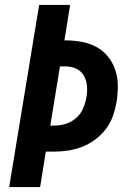

<svg xmlns="http://www.w3.org/2000/svg" viewBox="-20 -755 540 775"><path d="M17 0 138 -735H263L240 -592H245Q278 -592 310 -586Q342 -580 369 -565.5Q396 -551 415.5 -527Q435 -503 445 -473.5Q455 -444 455.5 -411.5Q456 -379 451 -346Q446 -317 436.5 -289Q427 -261 409 -236.5Q391 -212 366 -193Q341 -174 313 -163Q285 -152 256 -147.5Q227 -143 199 -143H165L142 0ZM183 -248H199Q222 -248 245 -255Q268 -262 287 -278.5Q306 -295 315.5 -317.5Q325 -340 329 -363Q333 -386 331 -408.5Q329 -431 318.5 -449.5Q308 -468 288 -477.5Q268 -487 245 -487H222Z"/></svg>

Font: Iosevka Extrabold Oblique
Style: Regular
Weight: 800
Italic angle: -9°
Monospace: yes
Designer: Belleve Invis
Foundry: Belleve Invis
Version: Version 32.5.0; ttfautohint (v1.8.4)